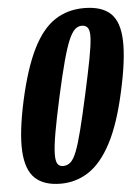

<svg xmlns="http://www.w3.org/2000/svg" viewBox="-54 -803 622 855"><g transform="rotate(-5 257.0 -375.0)"><path d="M50.5 -375Q82 -516.5 124.2 -601Q166.5 -685.5 223 -722.8Q279.5 -760 353.5 -760Q432.5 -760 472 -722.8Q511.5 -685.5 514.2 -601Q517 -516.5 485.5 -375Q454.5 -233.5 410 -149Q365.5 -64.5 308.8 -27.2Q252 10 183 10Q109 10 69 -27.2Q29 -64.5 24.2 -149Q19.5 -233.5 50.5 -375ZM210.5 -375Q189.5 -279.5 179 -219.2Q168.5 -159 167.8 -126Q167 -93 175.2 -80.2Q183.5 -67.5 200 -67.5Q219.5 -67.5 233.8 -80.2Q248 -93 261 -126Q274 -159 289.2 -219.2Q304.5 -279.5 325.5 -375Q346.5 -470.5 358 -530.8Q369.5 -591 371.2 -624Q373 -657 364.2 -669.8Q355.5 -682.5 336.5 -682.5Q320 -682.5 306 -669.8Q292 -657 278 -624Q264 -591 247.8 -530.8Q231.5 -470.5 210.5 -375Z"/></g></svg>

Font: Besley* Condensed
Style: Bold Italic
Weight: 700
Width: 3
Italic angle: -13°
Designer: Owen Earl
Foundry: indestructible type*
Version: Version 3.000; ttfautohint (v1.8.3)